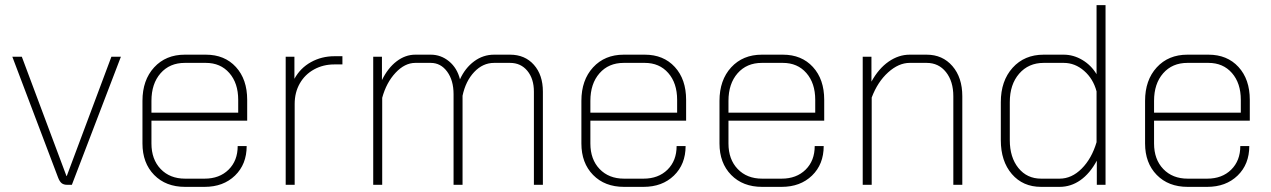

<svg xmlns="http://www.w3.org/2000/svg" viewBox="-20 -720 4951 748"><path d="M206 -29 28 -499H65L239 -34H240L414 -499H451L260 0H242Q228 0 220 -6.5Q212 -13 206 -29Z M535 -161V-327Q535 -408 580.5 -457.5Q626 -507 700 -507H782Q855 -507 899 -459Q943 -411 943 -331V-250H570V-161Q570 -99 606 -61.5Q642 -24 701 -24H777Q835 -24 870.5 -59Q906 -94 906 -151H941Q941 -80 895.5 -36Q850 8 777 8H701Q626 8 580.5 -38.5Q535 -85 535 -161ZM908 -281V-331Q908 -396 873.5 -435.5Q839 -475 782 -475H700Q641 -475 605.5 -434.5Q570 -394 570 -327V-281Z M1093 -499H1127V-413Q1150 -455 1191.5 -478Q1233 -501 1283 -501H1314V-469H1282Q1239 -469 1203.5 -449.5Q1168 -430 1148 -395Q1128 -360 1128 -315V0H1093Z M2095 -363V0H2060V-363Q2060 -413 2034.5 -444Q2009 -475 1967 -475H1905Q1861 -475 1827.5 -439.5Q1794 -404 1782 -347V0H1747V-353Q1747 -407 1722 -441Q1697 -475 1658 -475H1598Q1557 -475 1521 -436.5Q1485 -398 1469 -339V0H1434V-499H1468V-408Q1491 -455 1525 -481Q1559 -507 1598 -507H1658Q1698 -507 1729.5 -481Q1761 -455 1772 -411Q1792 -455 1827 -481Q1862 -507 1905 -507H1967Q2025 -507 2060 -467.5Q2095 -428 2095 -363Z M2245 -161V-327Q2245 -408 2290.5 -457.5Q2336 -507 2410 -507H2492Q2565 -507 2609 -459Q2653 -411 2653 -331V-250H2280V-161Q2280 -99 2316 -61.5Q2352 -24 2411 -24H2487Q2545 -24 2580.5 -59Q2616 -94 2616 -151H2651Q2651 -80 2605.5 -36Q2560 8 2487 8H2411Q2336 8 2290.5 -38.5Q2245 -85 2245 -161ZM2618 -281V-331Q2618 -396 2583.5 -435.5Q2549 -475 2492 -475H2410Q2351 -475 2315.5 -434.5Q2280 -394 2280 -327V-281Z M2783 -161V-327Q2783 -408 2828.5 -457.5Q2874 -507 2948 -507H3030Q3103 -507 3147 -459Q3191 -411 3191 -331V-250H2818V-161Q2818 -99 2854 -61.5Q2890 -24 2949 -24H3025Q3083 -24 3118.5 -59Q3154 -94 3154 -151H3189Q3189 -80 3143.5 -36Q3098 8 3025 8H2949Q2874 8 2828.5 -38.5Q2783 -85 2783 -161ZM3156 -281V-331Q3156 -396 3121.5 -435.5Q3087 -475 3030 -475H2948Q2889 -475 2853.5 -434.5Q2818 -394 2818 -327V-281Z M3341 -499H3375V-402Q3403 -453 3442 -480Q3481 -507 3524 -507H3590Q3652 -507 3690.5 -462.5Q3729 -418 3729 -345V0H3694V-345Q3694 -403 3665.5 -439Q3637 -475 3590 -475H3524Q3481 -475 3440 -438Q3399 -401 3376 -340V0H3341Z M3879 -174V-322Q3879 -405 3925 -456Q3971 -507 4046 -507H4124Q4162 -507 4196.5 -486.5Q4231 -466 4252 -431V-700H4287V0H4253V-94Q4226 -44 4189 -18Q4152 8 4108 8H4036Q3965 8 3922 -42Q3879 -92 3879 -174ZM4108 -24Q4155 -24 4194 -63Q4233 -102 4252 -166V-364Q4239 -413 4203.5 -444Q4168 -475 4124 -475H4046Q3987 -475 3950.5 -433Q3914 -391 3914 -322V-174Q3914 -107 3947.5 -65.5Q3981 -24 4036 -24Z M4441 -161V-327Q4441 -408 4486.5 -457.5Q4532 -507 4606 -507H4688Q4761 -507 4805 -459Q4849 -411 4849 -331V-250H4476V-161Q4476 -99 4512 -61.5Q4548 -24 4607 -24H4683Q4741 -24 4776.5 -59Q4812 -94 4812 -151H4847Q4847 -80 4801.5 -36Q4756 8 4683 8H4607Q4532 8 4486.5 -38.5Q4441 -85 4441 -161ZM4814 -281V-331Q4814 -396 4779.5 -435.5Q4745 -475 4688 -475H4606Q4547 -475 4511.5 -434.5Q4476 -394 4476 -327V-281Z"/></svg>

Font: Bai Jamjuree ExtraLight
Style: Regular
Weight: 275
Designer: Katatrad Aksorn Co.,Ltd.
Foundry: Cadson Demak Co.,Ltd.
Version: Version 1.000; ttfautohint (v1.6)